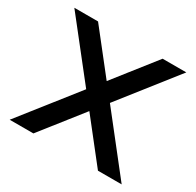

<svg xmlns="http://www.w3.org/2000/svg" viewBox="-152 -874 1066 1044"><g transform="rotate(30 381.0 -351.5)"><path d="M455.6 -351.6 732.4 0H583.5L380.9 -257.3L178.2 0H29.3L306.6 -351.6L29.3 -703.1H178.2L380.9 -445.8L583.5 -703.1H732.4Z"/></g></svg>

Font: Gerhaus
Style: Regular
Weight: 400
Designer: GGBotNet
Foundry: GGBotNet
Version: 1.01